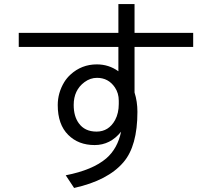

<svg xmlns="http://www.w3.org/2000/svg" viewBox="-20 -844 1040 940"><path d="M559.6 -824.2H638.7V-683.1H925.8V-614.3H638.7V-391.1Q652.8 -346.7 652.8 -296.4Q652.8 -129.4 584.5 -49.8Q508.3 39.6 342.8 76.2L301.8 14.2Q434.1 -11.7 500.5 -68.8Q555.7 -116.7 572.8 -199.2Q520 -133.8 443.4 -133.8Q363.8 -133.8 314 -183.6Q262.7 -234.4 262.7 -329.6Q262.7 -389.2 294.4 -441.9Q307.1 -462.4 324.7 -478.5Q379.4 -528.8 454.1 -528.8Q512.7 -528.8 559.6 -495.1V-614.3H71.8V-683.1H559.6ZM561.5 -335V-351.1Q561.5 -387.7 542.5 -416Q510.7 -462.9 455.1 -462.9Q421.9 -462.9 393.6 -441.9Q340.8 -402.8 340.8 -330.1Q340.8 -274.9 365.7 -240.7Q395 -199.7 452.6 -199.7Q512.2 -199.7 543.5 -256.3Q561.5 -290 561.5 -335Z"/></svg>

Font: BIZ UDGothic
Style: Regular
Weight: 400
Monospace: yes
Designer: TypeBank Co., Ltd.
Foundry: Morisawa Inc.
Version: Version 1.05